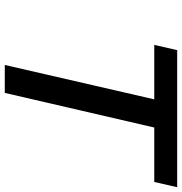

<svg xmlns="http://www.w3.org/2000/svg" viewBox="1 -763 762 804"><g transform="rotate(90 382.0 -361.0)"><path d="M742 -626 764 -722H190L168 -626H396L252 0H369L514 -626Z"/></g></svg>

Font: Perun Medium Italic
Style: Regular
Weight: 500
Italic angle: -12°
Foundry: Copyright (c) Stefan Peev, Context Ltd, 2016
Version: Version 1.026